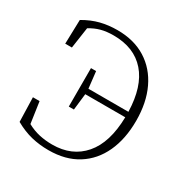

<svg xmlns="http://www.w3.org/2000/svg" viewBox="-161 -823 943 973"><g transform="rotate(30 310.0 -337.0)"><path d="M54 -37 50 -179H89L107 -55Q142 -36 178 -28Q214 -20 254 -20Q369 -20 436 -97.5Q503 -175 506 -325H272L261 -229H231V-454H261L272 -357H506Q502 -503 435.5 -579Q369 -655 248 -655Q207 -655 175.5 -646.5Q144 -638 113 -619L95 -496H56L60 -637Q108 -665 154 -676.5Q200 -688 252 -688Q349 -688 418.5 -644.5Q488 -601 525.5 -522Q563 -443 563 -337Q563 -231 526.5 -152Q490 -73 420.5 -29.5Q351 14 252 14Q199 14 151.5 2.5Q104 -9 54 -37Z"/></g></svg>

Font: Source Serif Pro Light
Style: Regular
Weight: 300
Designer: Frank Grießhammer
Foundry: Adobe Systems Incorporated
Version: Version 3.001;hotconv 1.0.111;makeotfexe 2.5.65597